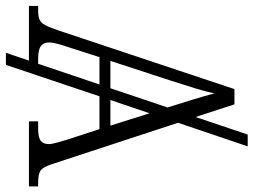

<svg xmlns="http://www.w3.org/2000/svg" viewBox="-128 -674 880 667"><g transform="rotate(90 312.5 -340.0)"><path d="M-1 0V-32H17Q36 -32 47 -37Q58 -42 66 -57Q74 -72 84 -102L288 -714H341L385 -579L446 -760H487L405 -518L549 -79Q559 -49 571 -40.5Q583 -32 612 -32H626V0H400V-32H425Q456 -32 467.5 -41Q479 -50 479 -69Q479 -80 473.5 -99Q468 -118 464 -132L427 -245H313L204 80H162L189 0ZM190 -283H285L352 -482L351 -484Q337 -529 324 -571Q311 -613 303 -644Q297 -615 284.5 -575Q272 -535 259 -494ZM415 -283 372 -419 326 -283ZM184 -32H200L272 -245H177L143 -139Q138 -125 132 -104Q126 -83 126 -70Q126 -51 138.5 -41.5Q151 -32 184 -32Z"/></g></svg>

Font: Noto Serif SemiCondensed Light
Style: Regular
Weight: 300
Width: 4
Designer: Monotype Design Team
Foundry: Monotype Imaging Inc.
Version: Version 2.013